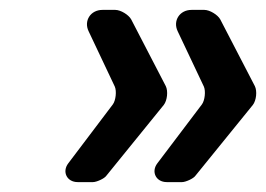

<svg xmlns="http://www.w3.org/2000/svg" viewBox="-20 -455 538 388"><path d="M208 -244 118 -125C105 -108 115 -87 137 -87H168C175 -87 191 -94 195 -100L311 -243C318 -252 320 -271 315 -281L245 -416C240 -425 224 -435 213 -435H187C163 -435 149 -413 159 -392L212 -280C216 -271 214 -252 208 -244ZM388 -244 298 -125C285 -108 295 -87 317 -87H348C355 -87 371 -94 375 -100L491 -243C498 -252 500 -271 495 -281L425 -416C420 -425 404 -435 393 -435H367C343 -435 329 -413 339 -392L392 -280C396 -271 394 -252 388 -244Z"/></svg>

Font: Trueno
Style: RoundIt
Weight: 400
Designer: Julieta Ulanovsky, Jasper
Foundry: Julieta Ulanovsky, Cannot Into Space Fonts
Version: Version 3.001